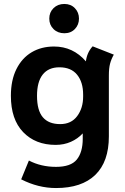

<svg xmlns="http://www.w3.org/2000/svg" viewBox="-20 -732 630 970"><path d="M87 174 126 79Q187 111 263 111Q338 111 368 74Q398 37 398 -31V-58Q373 -31 338 -15.5Q303 0 261 0Q159 0 97 -64.5Q35 -129 35 -248Q35 -327 63 -383Q91 -439 140 -468Q189 -497 253 -497Q349 -497 414 -422Q419 -466 448 -498L555 -456Q542 -433 536 -410Q530 -387 530 -351V-43Q530 85 461.5 151.5Q393 218 263 218Q173 218 87 174ZM400 -244V-254Q400 -317 369.5 -354.5Q339 -392 280 -392Q225 -392 196 -355.5Q167 -319 167 -248Q167 -174 196.5 -139.5Q226 -105 284 -105Q340 -105 370 -145.5Q400 -186 400 -244ZM229 -638Q229 -670 250.5 -691Q272 -712 305 -712Q338 -712 358.5 -690.5Q379 -669 379 -638Q379 -607 358.5 -585.5Q338 -564 305 -564Q272 -564 250.5 -585Q229 -606 229 -638Z"/></svg>

Font: Niramit
Style: Bold
Weight: 700
Designer: Katatrad Aksorn Co.,Ltd.
Foundry: Cadson Demak Co.,Ltd.
Version: Version 1.001; ttfautohint (v1.6)